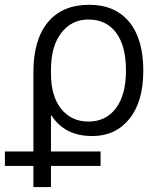

<svg xmlns="http://www.w3.org/2000/svg" viewBox="-71 -550 654 790"><path d="M-50.8 132.8V73.2H66.4V-252.9Q66.4 -386.7 126 -458.5Q185.5 -530.3 295.9 -530.3Q402.3 -530.3 460.4 -460Q518.6 -389.6 518.6 -259.8Q518.6 -131.8 461.4 -61Q404.3 9.8 308.6 9.8Q195.3 9.8 140.6 -75.2H138.7V73.2H342.8V132.8H138.7V219.7H66.4V132.8ZM447.3 -259.8Q447.3 -361.3 406.7 -415.5Q366.2 -469.7 293 -469.7Q223.6 -469.7 181.2 -414.6Q138.7 -359.4 138.7 -262.7V-248Q138.7 -154.3 180.7 -102.1Q222.7 -49.8 293 -49.8Q364.3 -49.8 405.8 -104.5Q447.3 -159.2 447.3 -259.8Z"/></svg>

Font: Gen Shin Gothic Normal
Style: Regular
Weight: 300
Designer: [Source Han Sans]
Ryoko NISHIZUKA  (kana & ideographs); Paul D. Hunt (Latin, Greek & Cyrillic); Wenlong ZHANG  (bopomofo
Version: Version 1.002.20150607